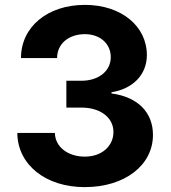

<svg xmlns="http://www.w3.org/2000/svg" viewBox="-20 -757 699 787"><path d="M327 10C492 10 607 -80 607 -204C607 -294 548 -359 437 -374V-379C522 -392 582 -449 582 -531C582 -650 477 -737 328 -737C175 -737 66 -647 66 -519H214C214 -577 261 -617 328 -617C390 -617 434 -578 434 -523C434 -464 382 -425 311 -426H252V-316H311C390 -317 445 -276 445 -216C445 -159 398 -115 328 -115C258 -115 206 -155 205 -212H51C52 -82 167 10 327 10Z"/></svg>

Font: Wafeq
Style: Bold
Weight: 700
Designer: Rasmus Andersson & Azza Alameddine
Foundry: Google & TypeTogether
Version: Version 3.000;FEAKit 1.0